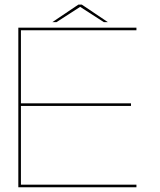

<svg xmlns="http://www.w3.org/2000/svg" viewBox="-20 -792 678 812"><path d="M57.5 0V-675H557V-664H68.5V-355H534V-344H68.5V-11H557V0ZM201.5 -698.5 311.5 -772.5H326L436 -698.5H419L319 -763L219 -698.5Z"/></svg>

Font: Anybody ExtraExpanded Thin
Style: Regular
Weight: 100
Width: 8
Designer: Tyler Finck
Foundry: Etcetera Type Company
Version: Version 1.010; ttfautohint (v1.8.3) -l 8 -r 50 -G 200 -x 14 